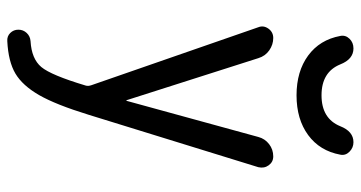

<svg xmlns="http://www.w3.org/2000/svg" viewBox="-257 -528 1014 540"><g transform="rotate(90 250.0 -258.0)"><path d="M219.7 -7.8 56.6 -477.5Q50.8 -492.2 60.5 -505.9Q70.3 -519.5 86.9 -519.5Q105.5 -519.5 121.6 -508.3Q137.7 -497.1 143.6 -477.5L261.7 -107.4Q261.7 -106.4 262.7 -106.4Q263.7 -106.4 263.7 -107.4L365.2 -477.5Q370.1 -496.1 385.3 -507.8Q400.4 -519.5 419.9 -519.5Q435.5 -519.5 444.8 -506.8Q454.1 -494.1 450.2 -477.5L302.7 0Q274.4 91.8 247.6 138.7Q220.7 185.5 187 205.6Q153.3 225.6 95.7 228.5Q82 229.5 72.8 220.2Q63.5 210.9 63.5 197.3Q63.5 183.6 72.8 173.8Q82 164.1 95.7 163.1Q145.5 160.2 168.5 132.8Q191.4 105.5 220.7 7.8Q222.7 1 219.7 -7.8ZM335 -708Q349.6 -745.1 379.9 -745.1Q395.5 -745.1 406.7 -733.9Q418 -722.7 415 -708Q404.3 -650.4 359.9 -617.7Q315.4 -585 248 -585Q180.7 -585 136.2 -617.7Q91.8 -650.4 81.1 -708Q78.1 -722.7 88.9 -733.9Q99.6 -745.1 116.2 -745.1Q146.5 -745.1 161.1 -708Q182.6 -655.3 248 -655.3Q313.5 -655.3 335 -708Z"/></g></svg>

Font: Rounded Mgen+ 1mn regular
Style: Regular
Weight: 400
Designer: [Source Han Sans]
Ryoko NISHIZUKA  (kana & ideographs); Paul D. Hunt (Latin, Greek & Cyrillic); Wenlong ZHANG  (bopomofo
Version: Version 1.059.20150602